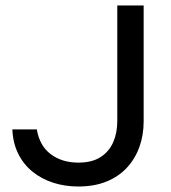

<svg xmlns="http://www.w3.org/2000/svg" viewBox="-20 -669 622 699"><path d="M407 -229V-649H503V-227Q503 -177 487.5 -134Q472 -91 442 -58.5Q412 -26 367.5 -8Q323 10 265 10Q217 10 174.5 -3.5Q132 -17 99 -43.5Q66 -70 46.5 -109Q27 -148 25 -198H114Q124 -138 165 -107.5Q206 -77 265 -77Q315 -77 346 -97Q377 -117 392 -151Q407 -185 407 -229Z"/></svg>

Font: Syne Med Modified
Style: Regular
Weight: 500
Designer: Lucas Descroix
Foundry: Bonjour Monde
Version: Version 2.200